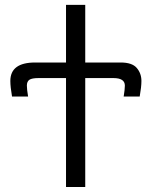

<svg xmlns="http://www.w3.org/2000/svg" viewBox="-20 -751 609 771"><path d="M21.5 -425.8Q21.5 -500 121.1 -500H245.1V-731.4H322.3V-500H464.8Q510.7 -500 529.3 -478Q547.9 -456.1 547.9 -425.8Q547.9 -402.3 541 -363.3H476.6Q481.4 -392.6 481.4 -407.2Q481.4 -437.5 435.5 -437.5H322.3V0H245.1V-437.5H134.8Q108.4 -437.5 98.1 -430.7Q87.9 -423.8 87.9 -407.2Q87.9 -392.6 92.8 -363.3H28.3Q21.5 -402.3 21.5 -425.8Z"/></svg>

Font: Gothic A1
Style: Regular
Weight: 400
Designer: HanYang I&C Co.,Ltd.
Foundry: HanYang I&C Co.,Ltd.
Version: Version 2.50